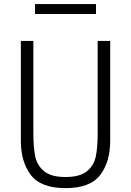

<svg xmlns="http://www.w3.org/2000/svg" viewBox="-20 -936 660 967"><path d="M472 -266.5V-730H535V-227Q535 -121 484.8 -54.8Q434.5 11.5 310 11.5Q185.5 11.5 135.2 -54.8Q85 -121 85 -227V-730H148V-266.5Q148 -193.5 157.5 -148Q167 -102.5 202.2 -73.5Q237.5 -44.5 310 -44.5Q382.5 -44.5 417.8 -73.5Q453 -102.5 462.5 -148Q472 -193.5 472 -266.5ZM463.5 -865.5H156.5V-915.5H463.5Z"/></svg>

Font: Monaspace Neon Var ExtraLight
Style: Regular
Weight: 200
Designer: Riley Cran and the Lettermatic Team
Version: Version 1.200 (Monaspace Neon Var)